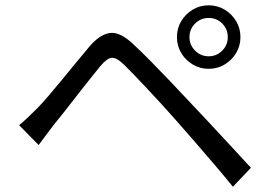

<svg xmlns="http://www.w3.org/2000/svg" viewBox="-20 -742 1040 734"><path d="M704.3 -600.1Q704.3 -570 725.9 -548.4Q747.5 -526.8 777.6 -526.8Q808.3 -526.8 829.6 -548.4Q850.8 -570 850.8 -600.1Q850.8 -630.8 829.6 -652.1Q808.3 -673.3 777.6 -673.3Q747.5 -673.3 725.9 -652.1Q704.3 -630.8 704.3 -600.1ZM656.4 -600.1Q656.4 -633.8 672.9 -661.3Q689.3 -688.7 716.8 -705.2Q744.2 -721.7 777.6 -721.7Q811.3 -721.7 838.8 -705.2Q866.2 -688.7 882.7 -661.3Q899.2 -633.8 899.2 -600.1Q899.2 -566.8 882.7 -539.3Q866.2 -511.9 838.8 -495.4Q811.3 -478.9 777.6 -478.9Q744.2 -478.9 716.8 -495.4Q689.3 -511.9 672.9 -539.3Q656.4 -566.8 656.4 -600.1ZM53.1 -263.5Q72.8 -279.8 88.5 -294.9Q104.2 -310.1 123.8 -329.6Q142 -347.8 165.7 -375.8Q189.5 -403.7 216.6 -436.6Q243.7 -469.5 270.8 -502.6Q298 -535.7 321.3 -563.4Q361 -610.3 400 -615.8Q439 -621.3 490 -572.6Q520.5 -544.5 557 -507.2Q593.6 -469.8 629.8 -432.1Q666 -394.4 694.8 -363.2Q728.8 -327.8 770.9 -282.4Q813 -237 857.1 -189.6Q901.2 -142.2 939.2 -100.6L870.4 -28Q835.4 -71.4 795.5 -117.8Q755.7 -164.3 717.3 -208.7Q679 -253.1 646.7 -289.1Q625.3 -313.7 598.4 -342.9Q571.5 -372.1 544.3 -401.2Q517.2 -430.3 493.5 -454.9Q469.7 -479.6 454 -495Q424.7 -523.1 406.3 -520.9Q387.9 -518.7 362.2 -487.6Q344.3 -465.7 321 -436.3Q297.7 -406.9 272.9 -375.1Q248.1 -343.2 225.3 -314.1Q202.4 -285.1 185.3 -264.5Q170.4 -245.2 154.8 -224Q139.3 -202.8 127.7 -187.5Z"/></svg>

Font: Noto Sans TC Thin
Style: Regular
Weight: 100
Designer: Ryoko NISHIZUKA 西塚涼子 (kana, bopomofo & ideographs); Paul D. Hunt (Latin, Greek & Cyrillic); Sandoll Communications 산돌커뮤니
Foundry: Adobe
Version: Version 2.004-H2;hotconv 1.0.118;makeotfexe 2.5.65603